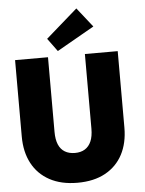

<svg xmlns="http://www.w3.org/2000/svg" viewBox="-60 -951 763 1011"><g transform="rotate(-5 321.0 -445.5)"><path d="M406 -660H579.5V-256Q579.5 -174.5 548 -114.5Q516.5 -54.5 456 -21.2Q395.5 12 309 12Q222.5 12 161.5 -21.2Q100.5 -54.5 68.8 -114.5Q37 -174.5 37 -256V-660H211V-265.5Q211 -225 222.2 -198.5Q233.5 -172 255.5 -158.8Q277.5 -145.5 309 -145.5Q340 -145.5 361.5 -158.8Q383 -172 394.5 -198.5Q406 -225 406 -265.5ZM265.5 -688 215 -757 382 -903 463 -800.5Z"/></g></svg>

Font: League Spartan Thin ExtraBold
Style: Regular
Weight: 800
Version: Version 2.002